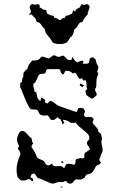

<svg xmlns="http://www.w3.org/2000/svg" viewBox="-20 -912 577 939"><path d="M219 -626Q226 -630 232 -635.5Q238 -641 246 -642Q251 -640 256 -637Q261 -634 267 -634Q273 -634 278 -637Q283 -640 289 -640Q297 -636 304 -627Q311 -618 320 -618Q322 -618 325.5 -619Q329 -620 331 -621L334 -635Q338 -626 344 -618.5Q350 -611 359 -607Q364 -609 369.5 -612Q375 -615 381 -615Q385 -615 389 -613L384 -601L396 -600Q413 -600 415 -606Q417 -612 419 -626L431 -632Q437 -632 441 -627.5Q445 -623 449 -619Q449 -610 453 -601.5Q457 -593 461 -585Q461 -579 459 -573Q457 -567 455 -562L461 -552Q453 -533 452 -522Q451 -511 451 -491Q451 -486 448 -482Q445 -478 445 -473Q445 -467 449 -462Q453 -457 453 -450Q453 -448 451 -444Q446 -441 441.5 -437Q437 -433 432 -429Q423 -431 416 -437Q409 -443 402 -448Q401 -453 400 -457.5Q399 -462 397 -467L407 -477Q402 -487 403 -498Q404 -509 399 -519H386L382 -530L371 -526L365 -529L351 -554L345 -556L336 -552Q325 -566 306 -566L299 -565Q297 -560 294.5 -555Q292 -550 287 -547Q284 -551 282 -553Q280 -555 278.5 -556.5Q277 -558 276 -561Q275 -564 275 -570L269 -574H211Q205 -568 204.5 -564Q204 -560 203 -557Q202 -554 198 -552.5Q194 -551 183 -551Q174 -551 169.5 -544Q165 -537 161.5 -528Q158 -519 154.5 -512Q151 -505 144 -505L143 -487Q149 -477 147 -465H149L158 -460Q159 -448 162.5 -436Q166 -424 178 -418L181 -435L190 -433V-430L202 -423L199 -417Q199 -412 203 -409.5Q207 -407 212 -406L224 -418Q232 -418 236.5 -415.5Q241 -413 245.5 -409Q250 -405 257 -400Q264 -395 276 -391L350 -365Q356 -363 358.5 -370.5Q361 -378 361 -382L375 -385L390 -381L396 -366Q394 -362 392.5 -358.5Q391 -355 391 -351Q391 -346 394.5 -343Q398 -340 402 -338Q405 -340 408.5 -340Q412 -340 415 -340L429 -339L439 -329L433 -315Q433 -309 437.5 -304.5Q442 -300 447 -294.5Q452 -289 456.5 -282.5Q461 -276 461 -267L474 -257L479 -233Q476 -225 476 -218Q476 -208 479 -198.5Q482 -189 482 -179Q482 -169 477 -161Q472 -153 471 -144Q466 -136 466 -128L474 -116L467 -108Q453 -105 448.5 -97.5Q444 -90 440 -82Q436 -74 429.5 -67.5Q423 -61 405 -59Q401 -56 398.5 -52Q396 -48 394 -43Q383 -35 374 -34Q365 -33 353 -35Q343 -31 338.5 -22.5Q334 -14 322 -14Q320 -14 316.5 -15Q313 -16 311 -17L304 -26L300 -27L287 -21Q282 -22 272 -22Q262 -22 254 -18Q246 -14 235 -14Q232 -14 223 -18Q214 -22 203.5 -26.5Q193 -31 182.5 -35.5Q172 -40 165 -41L148 -64Q141 -62 138 -61Q135 -60 134 -58.5Q133 -57 132 -54Q131 -51 128 -46Q136 -41 139 -39.5Q142 -38 142 -27L134 -26L132 -32L119 -37Q108 -29 96 -29Q82 -29 79 -32.5Q76 -36 67 -44Q61 -62 61 -82Q61 -101 66.5 -120.5Q72 -140 80 -157Q80 -165 76 -172Q72 -179 67 -184L73 -198Q69 -206 66 -214Q63 -222 63 -231Q63 -235 65 -242Q67 -249 70 -255.5Q73 -262 77.5 -267Q82 -272 87 -272Q96 -272 101.5 -267.5Q107 -263 112 -257.5Q117 -252 122 -246Q127 -240 134 -237Q135 -230 136.5 -223Q138 -216 142 -210Q134 -202 134 -192Q141 -184 149.5 -168.5Q158 -153 161 -143Q166 -137 172.5 -134.5Q179 -132 185 -129.5Q191 -127 196 -122.5Q201 -118 203 -109L215 -103Q221 -103 225 -106Q229 -109 234 -112L240 -102Q249 -98 257.5 -99Q266 -100 275 -100Q280 -100 284.5 -96.5Q289 -93 293 -90Q297 -93 299 -98Q301 -103 303 -108Q305 -109 309.5 -110Q314 -111 316 -111Q329 -111 342 -106Q349 -110 349 -118Q349 -126 351 -132Q356 -135 362 -136Q368 -137 373 -139L383 -137L392 -140Q393 -146 392.5 -152Q392 -158 395 -164L419 -180Q419 -191 412 -198Q405 -205 405 -213Q405 -218 409 -222Q413 -226 416 -230L417 -238Q417 -249 408 -258Q399 -267 388 -276Q377 -285 366 -294Q355 -303 351 -313Q346 -312 342 -311.5Q338 -311 333 -311H326Q317 -318 308 -322Q299 -326 288 -326Q288 -321 291 -318Q294 -315 295 -310L284 -305L282 -318L277 -322L279 -326Q270 -330 261 -339Q256 -334 250.5 -329.5Q245 -325 237 -325Q233 -325 229 -327Q224 -332 221 -337.5Q218 -343 214 -348Q209 -347 205 -347Q201 -347 197 -347Q184 -347 178.5 -351Q173 -355 170.5 -359.5Q168 -364 166.5 -368.5Q165 -373 160 -375Q156 -377 148.5 -377Q141 -377 136 -377Q128 -377 120 -392Q112 -407 103.5 -426.5Q95 -446 88 -464.5Q81 -483 77 -490L80 -495L78 -505L87 -511Q87 -523 91.5 -532Q96 -541 94 -554Q98 -561 104 -566.5Q110 -572 115 -577Q115 -586 123 -598Q131 -610 138 -616H143Q159 -616 165.5 -619Q172 -622 175 -625.5Q178 -629 179.5 -632Q181 -635 187 -635Q195 -635 203 -631Q211 -627 219 -626ZM370 -495 372 -504Q377 -501 382 -498.5Q387 -496 392 -495L382 -486ZM281 -115 280 -123 288 -122 290 -115ZM277 7V1H287ZM232 -714Q223 -728 211.5 -740.5Q200 -753 200 -770Q194 -773 190 -779Q186 -785 182 -790.5Q178 -796 173.5 -800Q169 -804 160 -804L153 -822Q148 -826 143.5 -831Q139 -836 135 -841H119Q123 -843 127 -846.5Q131 -850 131 -855Q131 -861 128 -867Q125 -873 125 -879Q127 -883 130.5 -887.5Q134 -892 139 -892Q142 -892 145 -890.5Q148 -889 151 -889Q158 -889 164 -892L174 -888V-875Q179 -874 183.5 -871Q188 -868 192 -865L206 -863L210 -846Q218 -842 225 -838.5Q232 -835 241 -835L248 -823L250 -824Q257 -824 262 -820Q267 -816 272 -813Q277 -815 283 -820.5Q289 -826 295 -823L302 -835Q310 -835 317.5 -838.5Q325 -842 333 -846L338 -863L347 -855L352 -865Q356 -868 360.5 -871Q365 -874 370 -875Q372 -879 374.5 -884Q377 -889 380 -892L390 -888Q395 -888 398 -890Q401 -892 406 -892Q410 -890 414 -887Q418 -884 418 -879Q418 -871 414.5 -863.5Q411 -856 408 -848L411 -845Q403 -836 395 -825.5Q387 -815 383 -804H381Q373 -804 369 -799.5Q365 -795 361.5 -789Q358 -783 354.5 -777.5Q351 -772 344 -770Q344 -768 342.5 -761.5Q341 -755 338.5 -748.5Q336 -742 333 -737Q330 -732 328 -732L327 -734Q322 -726 313.5 -713Q305 -700 293 -700Q288 -696 282 -696.5Q276 -697 270 -697Q265 -697 260 -697Q255 -697 250 -700H248Q243 -700 238 -704.5Q233 -709 232 -714Z"/></svg>

Font: ErikasBuero
Style: Regular
Weight: 400
Designer: Peter Wiegel
Foundry: Peter Wiegel
Version: Version 1.006